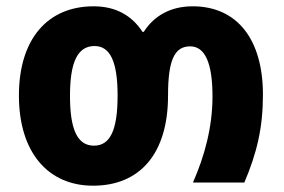

<svg xmlns="http://www.w3.org/2000/svg" viewBox="-20 -579 901 609"><path d="M275 10C425 10 513 -93 513 -276C513 -385 532 -432 583 -432C630 -432 654 -380 654 -273C654 -176 629 -84 592 0H755C795 -94 814 -174 814 -279C814 -453 733 -559 591 -559C520 -559 468 -528 436 -478H432C398 -530 347 -559 277 -559C130 -559 40 -454 40 -276C40 -95 133 10 275 10ZM278 -117C225 -117 202 -169 202 -275C202 -382 226 -433 280 -433C330 -433 353 -382 353 -276C353 -165 329 -117 278 -117Z"/></svg>

Font: Noto Sans Georgian SemiCondensed Extra
Style: Regular
Weight: 800
Width: 4
Designer: Monotype Design Team
Foundry: Monotype Imaging Inc.
Version: Version 1.901